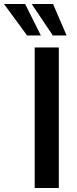

<svg xmlns="http://www.w3.org/2000/svg" viewBox="-102 -943 387 963"><path d="M72 0V-705H193V0ZM163 -765 57 -923H164L232 -765ZM34 -765 -82 -923H24L103 -765Z"/></svg>

Font: Nunito Sans 10pt Condensed
Style: Bold
Weight: 700
Width: 3
Designer: Vernon Adams
Foundry: Vernon Adams
Version: Version 3.101;gftools[0.9.27]